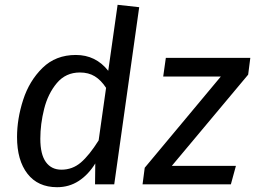

<svg xmlns="http://www.w3.org/2000/svg" viewBox="-20 -768 1063 800"><path d="M560 -738 456 0H376L377 -87Q348 -40 308 -14Q268 12 218 12Q138 12 94.5 -44Q51 -100 51 -197Q51 -273 76.5 -352Q102 -431 157 -485Q212 -539 296 -539Q379 -539 431 -473L470 -748ZM148 -190Q148 -125 171 -93Q194 -61 236 -61Q282 -61 317 -91Q352 -121 391 -183L422 -402Q401 -434 375 -450Q349 -466 313 -466Q254 -466 217 -422Q180 -378 164 -314.5Q148 -251 148 -190ZM1014 -457 696 -77H963L942 0H574L583 -69L900 -449H660L671 -527H1023Z"/></svg>

Font: Fira Sans
Style: Italic
Weight: 400
Italic angle: -8°
Designer: bBox Type GmbH & Carrois Corporate GbR & Edenspiekermann AG
Foundry: bBox Type GmbH & Carrois Corporate GbR & Edenspiekermann AG
Version: Version 4.301